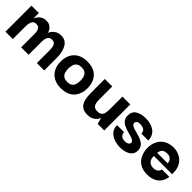

<svg xmlns="http://www.w3.org/2000/svg" viewBox="187 -1282 2149 2149"><g transform="rotate(45 1261.5 -208.0)"><path d="M36 0V-412H153V-330H155Q156 -332 162.5 -344.5Q169 -357 182.5 -373Q196 -389 218.5 -400.5Q241 -412 274 -412Q306 -412 327 -400.5Q348 -389 361 -370.5Q374 -352 381 -330H383Q383 -333 390.5 -345.5Q398 -358 412.5 -373.5Q427 -389 451 -400.5Q475 -412 509 -412Q548 -412 573.5 -396Q599 -380 614.5 -353.5Q630 -327 637.5 -298Q645 -269 647.5 -242.5Q650 -216 650 -199V0H533V-200Q533 -215 531.5 -233Q530 -251 524.5 -268Q519 -285 506 -295.5Q493 -306 469 -306Q440 -306 425 -289.5Q410 -273 406 -248Q402 -223 402 -197V0H284V-200Q284 -215 283 -233Q282 -251 276 -268Q270 -285 257 -295.5Q244 -306 220 -306Q191 -306 176.5 -289.5Q162 -273 157.5 -248Q153 -223 153 -197V0Z M922 10Q851 10 803.5 -17.5Q756 -45 732.5 -92.5Q709 -140 709 -201Q709 -263 732.5 -310.5Q756 -358 803.5 -385.5Q851 -413 922 -413Q1026 -413 1080 -355Q1134 -297 1134 -201Q1134 -141 1111 -93.5Q1088 -46 1041 -18Q994 10 922 10ZM922 -91Q963 -91 983.5 -108Q1004 -125 1011 -151.5Q1018 -178 1018 -205Q1018 -233 1011 -259.5Q1004 -286 983.5 -303.5Q963 -321 922 -321Q881 -321 860 -303.5Q839 -286 832 -259.5Q825 -233 825 -205Q825 -178 832 -151.5Q839 -125 860 -108Q881 -91 922 -91Z M1341 10Q1297 10 1269.5 -5Q1242 -20 1227 -44Q1212 -68 1206 -97Q1200 -126 1198.5 -154Q1197 -182 1197 -204V-412H1315V-203Q1315 -177 1320 -152.5Q1325 -128 1341.5 -112Q1358 -96 1395 -96Q1431 -96 1448 -112Q1465 -128 1470 -152.5Q1475 -177 1476 -201V-412H1600V0H1496L1476 -72H1474Q1473 -69 1466.5 -56Q1460 -43 1445 -28Q1430 -13 1404.5 -1.5Q1379 10 1341 10Z M1851 10Q1837 10 1813 6.5Q1789 3 1762.5 -6.5Q1736 -16 1712 -33.5Q1688 -51 1673.5 -78Q1659 -105 1659 -144H1770Q1770 -143 1771 -132.5Q1772 -122 1778.5 -109.5Q1785 -97 1801 -87Q1817 -77 1848 -77Q1872 -77 1886 -83.5Q1900 -90 1906 -99Q1912 -108 1911 -116Q1911 -135 1893.5 -145.5Q1876 -156 1848 -164Q1820 -172 1788.5 -181Q1757 -190 1729 -204.5Q1701 -219 1683.5 -243.5Q1666 -268 1667 -308Q1667 -368 1713.5 -397Q1760 -426 1832 -426Q1873 -426 1908 -416.5Q1943 -407 1970 -388Q1997 -369 2012 -339Q2027 -309 2028 -269H1918Q1919 -289 1911.5 -302Q1904 -315 1892 -322Q1880 -329 1865.5 -332.5Q1851 -336 1836 -336Q1804 -336 1790.5 -324.5Q1777 -313 1777 -299Q1777 -278 1795 -266.5Q1813 -255 1841 -247Q1869 -239 1901.5 -230Q1934 -221 1962 -207Q1990 -193 2008 -169.5Q2026 -146 2026 -108Q2026 -69 2004.5 -43Q1983 -17 1944 -3.5Q1905 10 1851 10Z M2287 10Q2214 10 2168.5 -20Q2123 -50 2102 -98Q2081 -146 2079 -198Q2078 -263 2103 -312Q2128 -361 2174.5 -388Q2221 -415 2283 -415Q2340 -415 2385 -391Q2430 -367 2456 -322.5Q2482 -278 2483 -217Q2483 -216 2483 -206Q2483 -196 2483 -191H2194Q2194 -140 2218.5 -115Q2243 -90 2284 -90Q2318 -90 2339.5 -106Q2361 -122 2365 -148H2482Q2478 -105 2455 -68.5Q2432 -32 2390 -11Q2348 10 2287 10ZM2196 -242H2362Q2362 -246 2360 -258Q2358 -270 2350 -283.5Q2342 -297 2325.5 -307Q2309 -317 2280 -317Q2252 -317 2235 -308Q2218 -299 2210 -285.5Q2202 -272 2199 -259.5Q2196 -247 2196 -242Z"/></g></svg>

Font: Darker Grotesque ExtraBold
Style: Regular
Weight: 800
Designer: Gabriel Lam
Foundry: TypeRant
Version: Version 1.000;gftools[0.9.28]